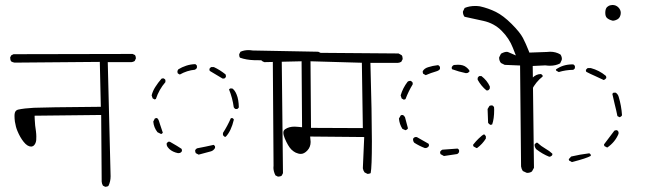

<svg xmlns="http://www.w3.org/2000/svg" viewBox="-20 -752 2540 756"><path d="M395.5 -16.6Q402.8 -16.6 407.2 -20.5Q415.5 -37.6 415.5 -57.6L404.3 -507.3H497.6Q503.9 -507.8 510.3 -511.7L515.1 -522Q515.1 -529.3 511.7 -535.2L502 -539.6L33.2 -538.6L24.4 -534.2Q20 -525.9 20 -525.9Q20 -516.1 23.9 -510.3Q29.3 -506.8 37.1 -505.4L373 -508.3L377 -331.5Q150.9 -329.6 113 -327.6Q75.2 -325.7 50.8 -320.3Q45.9 -318.8 43 -315.9Q37.1 -310.5 37.1 -295.9Q37.1 -285.2 38.6 -273.4Q42 -251.5 48.8 -235.8Q59.1 -210.9 73.2 -193.4Q87.9 -174.8 103 -174.8Q105 -174.8 107.4 -175.8Q110.4 -176.3 113.8 -179.7Q121.1 -187 122.6 -200.2Q123 -206.1 123 -214.6Q123 -223.1 121.6 -234.9Q117.7 -257.3 116.7 -282.7L116.2 -296.4L378.4 -299.3L380.4 -36.6Q380.9 -28.8 385.3 -21L394 -16.6Q395 -16.6 395.5 -16.6Z M755.4 -493.2Q752.9 -497.1 749 -499.5Q730.5 -499 713.4 -493.4Q696.3 -487.8 682.1 -479L678.7 -472.7Q678.7 -471.7 678.7 -469Q678.7 -466.3 680.2 -462.9L688 -458.5Q716.3 -474.6 747.6 -477.5L752.4 -481Q754.4 -482.9 755.4 -485.4ZM869.6 -450.2Q869.6 -455.6 868.2 -459Q845.7 -477.1 822.3 -487.8H811.5Q807.1 -485.4 804.7 -481Q804.7 -479.5 804.7 -477.3Q804.7 -475.1 806.2 -472.7L856 -442.9H863.3Q866.2 -444.8 867.7 -446.5Q869.1 -448.2 869.6 -449.7Q869.6 -449.7 869.6 -450.2ZM622.1 -443.4Q617.7 -443.4 615.7 -441.9Q602.1 -426.3 591.3 -409.2Q581.5 -394 577.1 -376.5L581.1 -364.7L588.9 -360.4L593.8 -362.3Q606 -399.4 631.3 -428.7V-437Q630.4 -438.5 629.4 -439.9L624.5 -443.4Q623 -443.4 622.1 -443.4ZM886.7 -403.8Q883.8 -402.3 881.8 -399.9Q895.5 -366.2 900.4 -329.6Q902.8 -325.2 907.2 -322.8H914.1Q918 -325.2 920.4 -329.1Q919.9 -360.4 911.6 -379.9Q904.8 -397 894.5 -403.8ZM598.6 -287.1Q597.7 -287.1 595.5 -287.1Q593.3 -287.1 589.8 -285.6L583.5 -273.4Q585.4 -250 600.1 -231.4L613.8 -224.6H615.7Q619.1 -226.6 621.1 -229.5Q612.8 -252.9 609.9 -262.9Q606.9 -272.9 606.2 -274.7Q605.5 -276.4 605 -277.8Q604.5 -279.3 603.8 -280.5Q603 -281.7 602.5 -282.7Q600.6 -285.6 598.6 -287.1ZM857.9 -220.2Q860.4 -216.3 864.7 -213.4H868.7Q890.1 -235.4 900.9 -281.2Q898.9 -285.2 895 -287.1Q893.6 -287.1 891.8 -287.1Q890.1 -287.1 888.7 -286.1Q875.5 -255.9 857.9 -228.5ZM636.2 -187Q636.2 -186.5 636.2 -184.8Q636.2 -183.1 636.7 -180.2Q638.7 -172.9 646.5 -165.5Q659.7 -153.3 681.2 -148.9L689 -149.9Q693.8 -152.3 696.3 -156.7Q696.3 -158.2 696.3 -159.4Q696.3 -160.6 696.3 -161.6Q695.8 -164.6 694.8 -166Q681.6 -175.3 648.9 -193.8H642.6L639.2 -190.9Q637.2 -189.5 636.2 -187ZM826.7 -175.8Q824.7 -179.2 821.3 -181.6Q789.1 -174.3 755.9 -168Q751 -165.5 748.5 -160.6Q748.5 -160.6 748.5 -158.7Q748.5 -153.3 751 -148.9L762.2 -143.1L811 -156.2Q820.8 -159.2 826.7 -169.4ZM1076.2 -56.6Q1084 -56.6 1089.4 -60.5L1094.2 -70.3L1089.4 -513.2H1228Q1235.4 -513.7 1241.7 -517.6L1247.1 -528.3Q1247.1 -529.3 1247.1 -530.3Q1247.1 -538.1 1243.2 -543.5L1232.9 -548.3L974.6 -553.2Q966.3 -554.7 958.5 -554.7Q941.4 -554.7 926.8 -548.3L921.9 -538.6Q921.9 -537.1 921.9 -535.2Q921.9 -529.3 924.8 -524.9Q949.7 -516.1 979.7 -515.1Q1009.8 -514.2 1041 -514.2H1054.2L1057.1 -100.1Q1056.6 -96.2 1056.6 -91.1Q1056.6 -85.9 1058.3 -78.1Q1060.1 -70.3 1064.5 -61.5L1074.2 -56.6Q1075.2 -56.6 1076.2 -56.6Z M1408.7 -247.6 1204.6 -248.5 1202.6 -510.7 1404.8 -504.9ZM1426.8 -67.4Q1427.7 -67.4 1429 -67.4Q1430.2 -67.4 1432.1 -67.9Q1436 -68.4 1439.5 -70.3Q1444.3 -92.8 1444.3 -196Q1444.3 -299.3 1438.5 -504.4H1546.4Q1553.7 -504.9 1560.1 -508.8L1565.4 -519Q1565.4 -520.5 1565.4 -521.5Q1565.4 -529.8 1561.5 -534.7L1549.3 -541.5L1060.5 -545.4Q1057.1 -545.9 1050.3 -545.9Q1043.5 -545.9 1033 -543.9Q1022.5 -542 1011.7 -537.1L1007.3 -527.8Q1007.3 -527.8 1007.3 -527.3Q1007.3 -518.1 1010.7 -512.2L1020.5 -507.3L1167.5 -510.7L1169.4 -251L1154.8 -252.4Q1147.5 -253.4 1140.1 -253.4Q1118.2 -253.4 1103.5 -243.7Q1095.7 -238.8 1095.7 -229.7Q1095.7 -220.7 1101.1 -207.5Q1114.3 -176.3 1127.4 -163.1Q1136.2 -154.8 1144.5 -150.9Q1155.3 -146 1164.6 -146Q1177.7 -146 1190.4 -159.7Q1203.1 -173.3 1203.1 -193.4Q1203.1 -196.3 1201.2 -214.4L1414.1 -212.4L1408.7 -89.4Q1410.2 -80.1 1415.5 -73.2Z M1783.2 -497.1Q1775.9 -497.1 1767.1 -496.1Q1761.7 -493.7 1758.8 -487.8Q1758.8 -486.3 1758.8 -485.1Q1758.8 -483.9 1758.8 -482.9Q1759.3 -481 1759.8 -479.5Q1786.6 -469.7 1814.5 -463.9L1821.3 -464.8Q1826.2 -467.3 1829.1 -471.7Q1827.1 -478.5 1815.4 -487.8Q1803.7 -497.1 1783.2 -497.1ZM1712.4 -488.3Q1710 -493.2 1705.1 -495.6Q1683.1 -493.2 1665.5 -487.3Q1650.9 -482.9 1644.5 -471.7Q1644.5 -470.7 1644.5 -470.2Q1644.5 -465.3 1646 -461.9L1656.2 -456.1Q1677.7 -465.3 1696.8 -470.7Q1709 -474.1 1712.4 -480.5ZM1867.2 -452.6Q1863.3 -450.2 1860.8 -445.3V-438Q1874.5 -413.1 1895.5 -396H1901.4L1905.3 -398.9Q1907.2 -400.9 1908.7 -403.8V-411.6Q1897.9 -435.5 1875.5 -452.6ZM1597.2 -433.6Q1595.7 -433.6 1594.5 -433.6Q1593.3 -433.6 1591.3 -433.1Q1587.9 -432.6 1585 -430.2Q1565.9 -405.3 1557.6 -376.5L1561.5 -364.3L1570.3 -359.4L1576.7 -361.8Q1587.9 -391.6 1605 -419.9V-426.3Q1602.1 -431.2 1597.2 -433.6ZM1910.2 -260.7Q1911.1 -260.7 1911.9 -260.7Q1912.6 -260.7 1913.6 -260.7Q1916 -261.2 1918 -262.2Q1925.8 -284.2 1925.8 -319.3Q1925.8 -324.2 1925.3 -330.1Q1922.9 -334.5 1918.5 -336.9Q1917 -336.9 1915 -336.9Q1910.6 -336.9 1907.2 -335L1899.9 -322.8L1901.9 -268.6Q1904.3 -264.2 1910.2 -260.7ZM1558.1 -297.9 1550.8 -285.2Q1552.7 -263.2 1564.5 -244.6L1576.7 -239.3L1579.1 -240.2Q1584 -242.2 1586.4 -246.6Q1580.6 -269 1574.7 -290.5L1570.8 -295.9Q1567.4 -299.3 1564.2 -299.3Q1561 -299.3 1558.1 -297.9ZM1842.8 -182.1Q1842.8 -178.2 1844.7 -175.3L1856.4 -168.9L1858.9 -169.4Q1879.9 -185.1 1893.1 -206.5V-215.3Q1891.6 -218.3 1889.6 -220.2L1886.2 -223.1Q1878.4 -220.2 1864.3 -206.1Q1854.5 -196.8 1842.8 -182.1Q1842.8 -182.1 1842.8 -182.1ZM1668.9 -177.2Q1668.9 -178.7 1668.9 -181.2Q1668.9 -183.6 1667.5 -186Q1644 -198.7 1621.1 -212.4H1614.3Q1608.9 -210 1606.4 -205.6Q1606.4 -204.6 1606.4 -203.6Q1606.4 -195.3 1611.3 -189.9Q1631.8 -176.8 1653.3 -168.9L1660.6 -169.9Q1666 -172.4 1668.9 -177.2ZM1787.6 -161.1Q1785.6 -165 1781.7 -167Q1751.5 -164.6 1721.7 -162.6Q1716.3 -160.2 1712.9 -154.3Q1712.9 -153.3 1712.9 -152.8Q1712.9 -148.4 1714.8 -145L1728 -137.7L1780.3 -145.5Q1785.2 -147.9 1787.6 -153.3ZM2055.7 -71.3Q2067.4 -71.3 2074.7 -77.1L2082.5 -91.3L2077.6 -492.2L2127.4 -494.6Q2137.7 -493.2 2145.5 -493.2Q2168 -493.2 2185.5 -502.4L2191.9 -516.1Q2192.4 -517.6 2192.4 -521Q2192.4 -524.4 2190.9 -529.1Q2189.5 -533.7 2186.5 -537.6Q2168.5 -548.3 2146 -548.3Q2140.1 -548.3 2133.8 -547.4L2064.5 -544.9L2061 -553.7Q2051.3 -578.6 2039.1 -602.5Q2027.3 -625 1994.6 -657.7Q1961.9 -690.4 1932.4 -705.1Q1902.8 -719.7 1869.6 -727.1Q1859.4 -728.5 1851.6 -728.5Q1828.1 -728.5 1809.6 -720.7L1803.2 -707.5Q1802.7 -706.5 1802.7 -705.6Q1802.7 -694.3 1809.1 -686Q1845.7 -678.2 1882.8 -669.9Q1925.8 -660.6 1955.6 -630.4Q1984.9 -601.1 1999.5 -563.5L2011.2 -533.7L1981.9 -546.4Q1979 -547.9 1975.1 -547.9Q1965.8 -547.9 1952.6 -540.5L1945.8 -526.9Q1945.3 -525.9 1945.3 -524.9Q1945.3 -512.7 1952.6 -503.9L1967.3 -496.6L2027.8 -494.1L2031.7 -96.7Q2033.2 -86.4 2038.6 -78.6L2053.2 -71.8Q2054.7 -71.3 2055.7 -71.3Z M2424.3 -701.2Q2424.3 -713.4 2414.6 -723.1Q2405.3 -732.4 2391.6 -732.4Q2388.7 -732.4 2384.3 -731.4Q2376.5 -730 2370.1 -724.1Q2363.3 -716.8 2363.3 -701.7Q2363.3 -689 2368.7 -682.6Q2376.5 -674.3 2393.1 -670.4Q2402.8 -670.9 2412.6 -676.8Q2416 -679.2 2417.7 -681.6Q2419.4 -684.1 2420.4 -685.5Q2424.3 -692.9 2424.3 -701.2ZM2233.9 -498.5Q2196.8 -498.5 2168.9 -478.5Q2168.9 -476.1 2170.4 -473.6L2180.2 -468.3Q2207 -476.6 2237.3 -477.1Q2241.2 -479.5 2243.7 -483.4V-492.2Q2241.2 -496.1 2237.3 -498.5Q2235.4 -498.5 2233.9 -498.5ZM2367.2 -446.8Q2367.2 -451.2 2365.2 -453.6Q2339.4 -475.1 2306.6 -483.9H2293.9L2290.5 -481Q2288.6 -479.5 2287.1 -477.1Q2287.1 -475.6 2287.1 -475.1Q2287.1 -474.6 2287.1 -474.1Q2287.1 -473.6 2287.1 -472.7Q2287.6 -470.7 2288.6 -469.2Q2305.2 -460.4 2322.8 -452.9Q2340.3 -445.3 2356.9 -437L2358.9 -437.5L2363.8 -440.9L2367.2 -444.8Q2367.2 -445.8 2367.2 -446.8ZM2064.9 -396.5Q2066.4 -396.5 2068.8 -396.5Q2071.3 -396.5 2073.7 -397.9Q2089.8 -429.7 2116.7 -450.7V-454.6Q2114.3 -458.5 2109.9 -460.4Q2109.4 -460.4 2108.9 -460.4Q2091.3 -460.4 2076.2 -445.3Q2061.5 -430.7 2056.6 -410.6L2057.6 -404.3Q2060.1 -399.4 2064.9 -396.5ZM2396 -387.2Q2393.1 -385.3 2391.1 -382.3Q2396 -359.4 2399.9 -343.8Q2406.7 -317.4 2411.1 -294.9L2419.4 -290.5L2421.4 -291Q2426.3 -293 2429.2 -297.9Q2426.8 -335.4 2416 -371.1Q2413.1 -381.3 2404.3 -387.2ZM2060.1 -328.1Q2059.1 -328.1 2057.1 -328.1Q2052.7 -328.1 2048.8 -325.2L2043 -313Q2042.5 -306.2 2042.5 -299.8Q2042.5 -273.4 2054.2 -252L2066.4 -246.1H2070.3Q2072.3 -247.1 2073.7 -248.5L2075.7 -251.5Q2067.4 -288.1 2066.9 -321.3Q2064.5 -325.7 2060.1 -328.1ZM2407.2 -239.3Q2402.3 -239.3 2398.9 -237.3L2358.4 -183.6Q2358.4 -183.1 2358.4 -181.4Q2358.4 -179.7 2359.9 -176.8L2370.1 -171.4H2371.6Q2401.9 -192.4 2415.5 -225.1V-232.4Q2414.1 -234.9 2412.6 -236.8L2409.2 -239.3Q2408.2 -239.3 2407.2 -239.3ZM2085 -183.1Q2085 -182.1 2085 -180.9Q2085 -179.7 2085.2 -177.7Q2085.4 -175.8 2086.4 -173.3Q2087.9 -168.9 2091.3 -164.6Q2115.7 -145.5 2142.6 -134.8L2147.5 -135.7L2152.8 -139.2Q2153.8 -140.6 2154.8 -142.1V-147Q2143.6 -157.7 2127.2 -167Q2110.8 -176.3 2096.2 -189.9H2091.8Q2088.9 -188 2087.4 -186Q2085.9 -184.1 2085 -183.1ZM2306.2 -142.6Q2304.2 -146.5 2300.3 -148.4Q2264.2 -144 2229 -135.7L2219.7 -125.5Q2219.7 -125.5 2219.7 -123.8Q2219.7 -122.1 2221.2 -119.6L2231.9 -113.8Q2290.5 -128.9 2306.2 -138.2Z"/></svg>

Font: NaikaiFont
Style: ExtraLight
Weight: 200
Version: Version 1.89